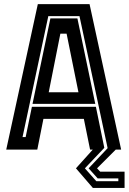

<svg xmlns="http://www.w3.org/2000/svg" viewBox="-20 -720 622 924"><path d="M427 184.5 345.5 90 426.5 0H413.5L383.5 -148H189L159.5 0H10L162 -700H411L563 0H537L447 90L462 106H579.5V184.5ZM443.5 152H549.5V138.5H450L406.5 90L498 -7L362.5 -642.5H212.5L88.5 -60.5H103.5L133.5 -206H441.5L482 -8.5L388.5 90ZM136.5 -220 222.5 -631.5H352.5L438.5 -220ZM214.5 -276H357.5L300.5 -558H270.5Z"/></svg>

Font: Tourney
Style: Bold
Weight: 700
Designer: Tyler Finck
Foundry: Etcetera Type Co
Version: Version 1.015